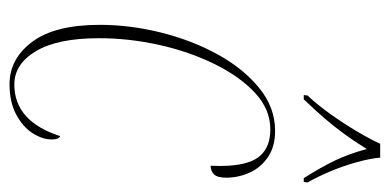

<svg xmlns="http://www.w3.org/2000/svg" viewBox="-227 -579 816 402"><g transform="rotate(90 181.0 -378.0)"><path d="M156 10Q103 10 67.5 -37.5Q32 -85 32 -179Q32 -242 48 -306.5Q64 -371 93.5 -425Q123 -479 164 -512.5Q205 -546 254 -546Q287 -546 309 -531Q331 -516 341.5 -492.5Q352 -469 352 -444Q352 -425 345 -418Q338 -411 327 -411Q328 -432 327 -448Q324 -496 305 -516Q286 -536 251 -536Q209 -536 174.5 -504Q140 -472 114 -419Q88 -366 74 -303Q60 -240 60 -177Q60 -91 87 -45.5Q114 0 157 0Q234 0 265 -96Q272 -93 272 -79Q272 -59 259 -38.5Q246 -18 220 -4Q194 10 156 10ZM180 -614Q198 -633 217.5 -660Q237 -687 254 -715.5Q271 -744 281 -766H310Q312 -744 320 -715.5Q328 -687 339.5 -660Q351 -633 362 -614L361 -606H353Q329 -644 315.5 -672.5Q302 -701 292 -738Q276 -712 261 -691.5Q246 -671 229 -651Q212 -631 188 -606H179Z"/></g></svg>

Font: Noto Serif Display ExtraCondensed Thin
Style: Italic
Weight: 100
Width: 2
Italic angle: -12°
Designer: Monotype Design Team
Foundry: Monotype Imaging Inc.
Version: Version 2.009